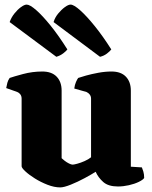

<svg xmlns="http://www.w3.org/2000/svg" viewBox="-20 -811 662 835"><path d="M242 4Q216 4 186.5 -7.5Q157 -19 131.5 -35Q106 -51 90 -66Q74 -81 74 -88V-382Q74 -393 68.5 -400.5Q63 -408 55 -411L7 -428Q9 -440 12 -451Q15 -462 22 -472Q39 -478 80 -489Q121 -500 164 -500Q205 -500 226.5 -477.5Q248 -455 248 -417V-123Q252 -119 261 -112Q270 -105 280 -100Q290 -95 296 -95Q301 -95 316 -99Q331 -103 348 -110.5Q365 -118 376 -127V-382Q376 -392 370.5 -399.5Q365 -407 356 -411L303 -426Q305 -442 310.5 -454.5Q316 -467 320 -472Q331 -476 354.5 -482.5Q378 -489 407.5 -494.5Q437 -500 465 -500Q506 -500 527.5 -477.5Q549 -455 549 -417V-86L597 -83Q600 -76 603.5 -64.5Q607 -53 607 -37Q602 -29 583.5 -20Q565 -11 540.5 -5.5Q516 0 493 0Q451 0 429 -19.5Q407 -39 396 -64Q379 -53 348.5 -36.5Q318 -20 288 -8Q258 4 242 4ZM225 -564 22 -715Q29 -735 42.5 -752Q56 -769 71 -780Q86 -791 96 -791Q110 -791 137.5 -767Q165 -743 200.5 -699Q236 -655 273 -596Q268 -589 255 -579Q242 -569 225 -564ZM415 -564 213 -715Q219 -735 233 -752Q247 -769 262 -780Q277 -791 287 -791Q301 -791 329 -766Q357 -741 392.5 -697Q428 -653 464 -596Q458 -588 445 -578Q432 -568 415 -564Z"/></svg>

Font: Texturina Medium 12pt Black
Style: Regular
Weight: 900
Version: Version 1.002